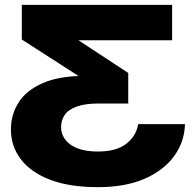

<svg xmlns="http://www.w3.org/2000/svg" viewBox="-20 -591 790 792"><path d="M690 -571V-425H145L168 -514L509 -290V-164H388Q331 -164 296.5 -151.5Q262 -139 247 -117Q232 -95 232 -68Q232 -22 271.5 6Q311 34 384 34Q460 34 501 2Q542 -30 550 -79H743Q741 -5 697.5 54Q654 113 575 147Q496 181 384 181Q267 181 187 150.5Q107 120 66 66Q25 12 25 -57Q25 -118 56.5 -168Q88 -218 156 -248Q224 -278 331 -278H418L398 -217L70 -428V-571Z"/></svg>

Font: Unbounded
Style: Bold
Weight: 700
Designer: Luke Prowse, Jean-Baptiste Morizot, Fátima Lázaro, Florian Runge
Foundry: NaN
Version: Version 1.700